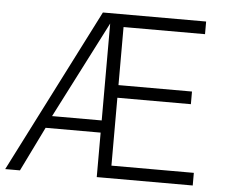

<svg xmlns="http://www.w3.org/2000/svg" viewBox="-56 -759 977 817"><g transform="rotate(5 433.0 -350.0)"><path d="M-5 0 351 -700H792V-646H444V-398H758V-344H444V-54H796V0H386V-190H151L58 0ZM174 -242H386V-656Z"/></g></svg>

Font: Geologica Cursive Thin
Style: Regular
Weight: 250
Designer: Sindre Bremnes, Frode Helland
Foundry: Monokrom Skriftforlag AS
Version: Version 1.010;gftools[0.9.28]